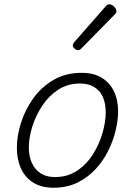

<svg xmlns="http://www.w3.org/2000/svg" viewBox="-20 -860 629 899"><path d="M231 19Q175 19 136.5 -4.5Q98 -28 78.5 -70.5Q59 -113 59 -168Q59 -223 78 -284Q97 -345 135 -398.5Q173 -452 230 -485.5Q287 -519 362 -519Q418 -519 455.5 -496.5Q493 -474 513 -433.5Q533 -393 533 -339Q533 -298 521.5 -249.5Q510 -201 486.5 -153.5Q463 -106 426.5 -67Q390 -28 341.5 -4.5Q293 19 231 19ZM237 -31Q297 -31 341.5 -61Q386 -91 415.5 -138Q445 -185 460 -237.5Q475 -290 475 -334Q475 -376 461.5 -406Q448 -436 421 -452.5Q394 -469 355 -469Q297 -469 252.5 -440Q208 -411 177.5 -364.5Q147 -318 131 -266.5Q115 -215 115 -170Q115 -128 129.5 -96.5Q144 -65 171 -48Q198 -31 237 -31ZM344 -625Q338 -625 329.5 -632Q321 -639 321 -646Q321 -651 322.5 -654.5Q324 -658 328 -663L472 -827Q478 -835 482.5 -837.5Q487 -840 492 -840Q499 -840 507 -835Q515 -830 520 -822.5Q525 -815 525 -808Q525 -803 523.5 -799.5Q522 -796 517 -792L362 -634Q353 -625 344 -625Z"/></svg>

Font: Playwrite CO ExtraLight
Style: Regular
Weight: 250
Version: Version 1.002